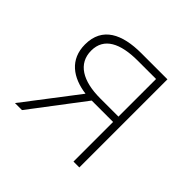

<svg xmlns="http://www.w3.org/2000/svg" viewBox="-135 -669 812 812"><g transform="rotate(45 270.5 -263.5)"><path d="M400 -269H291C187 -269 121 -307 121 -385C121 -462 187 -494 291 -494H400ZM279 -527C165 -527 84 -489 84 -385C84 -295 148 -250 233 -239L50 0H92L272 -237H400V0H435V-527Z"/></g></svg>

Font: Noto Sans T Chinese Thin
Style: Regular
Weight: 100
Designer: Ryoko NISHIZUKA (kana & ideographs); Paul D. Hunt (Latin, Greek & Cyrillic); Wenlong ZHANG (bopomofo); Sandoll Communica
Foundry: Adobe Systems Incorporated
Version: Version 1.000;PS 1;hotconv 1.0.78;makeotf.lib2.5.61930